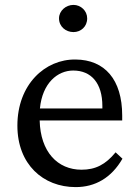

<svg xmlns="http://www.w3.org/2000/svg" viewBox="-20 -755 563 784"><path d="M289 9C369 9 435 -29 480 -107L452 -133C411 -83 370 -62 313 -62C215 -62 145 -135 142 -263H479V-283C479 -431 407 -511 289 -512C164 -514 51 -410 51 -242C51 -84 156 9 289 9ZM143 -312C153 -416 215 -467 279 -467C353 -467 398 -415 398 -322V-312ZM221 -680C221 -646 249 -624 280 -624C310 -624 336 -646 336 -680C336 -711 310 -735 280 -735C249 -735 221 -711 221 -680Z"/></svg>

Font: TPK Tissa Web Quiz
Style: Regular
Weight: 400
Designer: Jacques Le Bailly, Suppakit Chalermlarp | Katatrad Co.,Ltd.
Foundry: Jacques Le Bailly, Cadson Demak Co.,Ltd.
Version: Version 5.000;Glyphs 3.1.2 (3151)